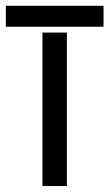

<svg xmlns="http://www.w3.org/2000/svg" viewBox="-88 -625 368 645"><path d="M54.7 0V-515.6H136.7V0ZM259.8 -605.5V-535.2H-68.4V-605.5Z"/></svg>

Font: Inter Display V
Style: Regular
Weight: 400
Designer: Rasmus Andersson
Foundry: rsms
Version: Version 3.015;git-src